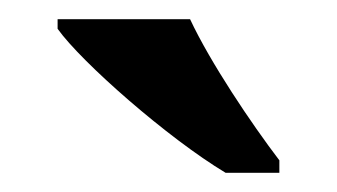

<svg xmlns="http://www.w3.org/2000/svg" viewBox="-20 -786 351 200"><path d="M215 -606H271V-619C242 -657 199 -721 178 -766H40V-756C65 -721 155 -642 215 -606Z"/></svg>

Font: Noto Serif Tamil SemiBold
Style: Italic
Weight: 600
Italic angle: -12°
Designer: Indian Type Foundry, Tom Grace, and the Monotype Design Team
Foundry: Monotype Imaging Inc.
Version: Version 2.003